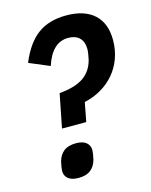

<svg xmlns="http://www.w3.org/2000/svg" viewBox="-110 -781 678 864"><g transform="rotate(-15 229.0 -349.5)"><path d="M133 -223 164 -380Q237 -386 276.5 -413Q316 -440 329 -491Q331 -500 333.5 -515Q336 -530 336 -538Q336 -573 317.5 -591.5Q299 -610 265 -610Q190 -610 157 -508L62 -548Q97 -633 149.5 -671.5Q202 -710 282 -710Q367 -710 412.5 -668.5Q458 -627 458 -549Q458 -503 443.5 -463.5Q429 -424 403 -393.5Q377 -363 341 -342Q305 -321 263 -312L246 -223ZM148 11Q116 11 100 -2.5Q84 -16 84 -38Q84 -44 86 -57Q88 -70 91 -82Q99 -111 119.5 -127Q140 -143 176 -143Q208 -143 224 -129.5Q240 -116 240 -94Q240 -88 238 -75Q236 -62 233 -50Q225 -21 204.5 -5Q184 11 148 11Z"/></g></svg>

Font: IBM Plex Sans Cond SmBld
Style: Italic
Weight: 600
Width: 3
Italic angle: -11°
Designer: Mike Abbink, Paul van der Laan, Pieter van Rosmalen
Foundry: Bold Monday
Version: Version 1.3